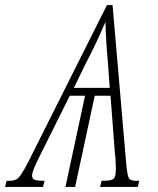

<svg xmlns="http://www.w3.org/2000/svg" viewBox="-75 -734 619 754"><path d="M-55 0 -49 -24H-38Q-22 -24 -12 -29Q-2 -34 9 -50.5Q20 -67 38 -102L345 -714H367L421 -88Q425 -45 431 -34.5Q437 -24 458 -24H472L466 0H318L324 -24Q349 -24 361 -27Q373 -30 376.5 -40.5Q380 -51 380 -75Q380 -83 379 -102Q378 -121 376 -135L359 -358H297L220 0H182L259 -358H199L75 -109Q51 -62 51 -44Q51 -33 60 -28.5Q69 -24 100 -24L94 0ZM215 -389H356L349 -485Q345 -529 342.5 -569.5Q340 -610 339 -648Q323 -610 304.5 -570.5Q286 -531 262 -485Z"/></svg>

Font: Noto Serif ExtraCondensed ExtraLight
Style: Italic
Weight: 200
Width: 2
Italic angle: -12°
Designer: Monotype Design Team
Foundry: Monotype Imaging Inc.
Version: Version 2.014; ttfautohint (v1.8.4.7-5d5b)